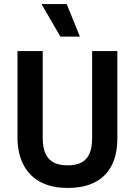

<svg xmlns="http://www.w3.org/2000/svg" viewBox="-20 -911 663 944"><path d="M313 13Q258 13 216.5 -0.5Q175 -14 146 -38Q117 -62 99.5 -93Q82 -124 74 -159.5Q66 -195 66 -231V-660H190V-232Q190 -185 204 -155Q218 -125 245 -111.5Q272 -98 312 -98Q353 -98 379.5 -111.5Q406 -125 419.5 -154.5Q433 -184 433 -232V-660H557V-231Q557 -112 494.5 -49.5Q432 13 313 13ZM277 -731 184 -891H308L373 -731Z"/></svg>

Font: Bricolage Grotesque SemiCondensed SemiBold
Style: Regular
Weight: 600
Width: 4
Designer: Mathieu Triay
Foundry: Atelier Triay
Version: Version 1.001;gftools[0.9.33.dev8+g029e19f]